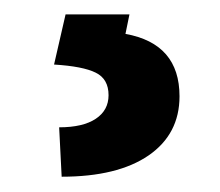

<svg xmlns="http://www.w3.org/2000/svg" viewBox="-20 -21 298 260"><path d="M155.3 -1.5 149.9 24.9Q223.1 38.1 223.1 109.4Q223.1 160.6 181.2 189.5Q139.2 218.3 63.5 218.3L60.1 151.4Q92.3 151.4 109.6 139.9Q127 128.4 127 107.9Q127 85.9 109.6 77.4Q92.3 68.8 53.2 66.4L68.8 -1.5Z"/></svg>

Font: Vazir Medium FD
Style: Medium-FD
Weight: 500
Designer: Saber Rastikerdar
Foundry: Saber Rastikerdar
Version: Version 30.0.0